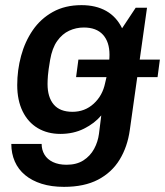

<svg xmlns="http://www.w3.org/2000/svg" viewBox="-20 -541 642 747"><path d="M276 -241 285 -309H602L593 -241ZM229 186Q180 186 142 174Q104 162 77.5 140Q51 118 37.5 87Q24 56 24 19H142Q142 42 153 60.5Q164 79 186 89.5Q208 100 239 100Q278 100 304.5 83Q331 66 346 38.5Q361 11 365 -20L374 -92Q348 -61 307 -40.5Q266 -20 215 -20Q165 -20 127 -42.5Q89 -65 68 -108Q47 -151 47 -210Q47 -268 62 -323.5Q77 -379 107.5 -423.5Q138 -468 185.5 -494.5Q233 -521 297 -521Q353 -521 393 -498.5Q433 -476 455 -431L508 -511H552L485 -35Q476 30 445.5 80Q415 130 361.5 158Q308 186 229 186ZM262 -106Q310 -106 344.5 -137.5Q379 -169 389 -218Q396 -245 401 -275Q406 -305 406 -328Q406 -378 380.5 -406Q355 -434 306 -434Q276 -434 249 -421.5Q222 -409 202.5 -381.5Q183 -354 175 -308Q168 -267 166.5 -247.5Q165 -228 165 -214Q165 -163 189 -134.5Q213 -106 262 -106Z"/></svg>

Font: Chivo Medium
Style: Italic
Weight: 500
Italic angle: -8.05°
Designer: Hector Gatti
Foundry: Omnibus-Type
Version: Version 2.002